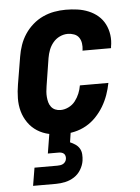

<svg xmlns="http://www.w3.org/2000/svg" viewBox="-53 -570 607 832"><g transform="rotate(-5 250.0 -154.0)"><path d="M205 8Q175 8 146.5 2Q118 -4 94.5 -19Q71 -34 55 -57Q39 -80 31.5 -107Q24 -134 24.5 -164Q25 -194 30 -223L50 -343Q54 -368 62.5 -392.5Q71 -417 85.5 -439Q100 -461 120.5 -479Q141 -497 165 -508Q189 -519 214 -523.5Q239 -528 264 -528Q290 -528 315 -524.5Q340 -521 363 -511.5Q386 -502 404 -486.5Q422 -471 433 -449.5Q444 -428 447.5 -402.5Q451 -377 446 -351Q446 -350 446 -348Q446 -346 445 -345H321Q321 -345 321.5 -346Q322 -347 322 -348Q324 -362 322 -376.5Q320 -391 312.5 -402Q305 -413 291.5 -418Q278 -423 264 -423Q246 -423 229 -415Q212 -407 200 -392.5Q188 -378 181.5 -361Q175 -344 172 -326L153 -206Q151 -194 150 -182Q149 -170 150 -158Q151 -146 154 -135Q157 -124 164 -115Q171 -106 181.5 -101.5Q192 -97 205 -97Q222 -97 239.5 -105.5Q257 -114 268.5 -129Q280 -144 287 -161Q294 -178 297 -196H421Q416 -170 407 -144.5Q398 -119 384 -95.5Q370 -72 350.5 -51.5Q331 -31 307 -17.5Q283 -4 256.5 2Q230 8 205 8ZM57 220 70 142H170Q176 142 182.5 141Q189 140 194.5 137Q200 134 204 128.5Q208 123 209 116Q210 110 208.5 103.5Q207 97 202.5 93Q198 89 192 87.5Q186 86 180 86H133L147 0H240L233 46Q245 51 256 58.5Q267 66 273.5 77Q280 88 281 102Q282 116 280 130Q277 150 265.5 169Q254 188 236 199.5Q218 211 197.5 215.5Q177 220 157 220Z"/></g></svg>

Font: Iosevka SS04 Extrabold Oblique
Style: Regular
Weight: 800
Italic angle: -9°
Monospace: yes
Designer: Belleve Invis
Foundry: Belleve Invis
Version: Version 19.0.0; ttfautohint (v1.8.4)